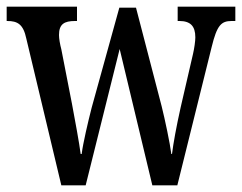

<svg xmlns="http://www.w3.org/2000/svg" viewBox="-20 -556 726 576"><path d="M59 -440 164 0H237L339 -409L437 0H512L615 -415C631 -481 644 -493 675 -493H686V-536H513V-493H518C551 -493 566 -478 566 -444C566 -433 563 -411 559 -394L522 -234C509 -176 500 -126 496 -94H494C490 -126 475 -197 465 -237L388 -533H338L255 -233C244 -190 229 -126 225 -94H222C218 -126 205 -196 196 -244L164 -408C160 -423 157 -440 157 -451C157 -484 173 -493 205 -493H211V-536H0V-493H2C33 -493 50 -483 59 -440Z"/></svg>

Font: Noto Serif Tamil ExtraCondensed Medium
Style: Italic
Weight: 500
Width: 2
Italic angle: -12°
Designer: Indian Type Foundry, Tom Grace, and the Monotype Design Team
Foundry: Monotype Imaging Inc.
Version: Version 2.003